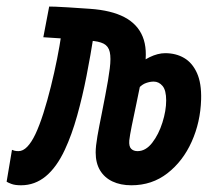

<svg xmlns="http://www.w3.org/2000/svg" viewBox="-36 -547 642 577"><path d="M358.9 9.8Q326.2 9.8 302 -1.7Q277.8 -13.2 264.6 -35.2Q251.5 -57.1 251.5 -88.9Q251.5 -107.4 256.8 -137.9Q262.2 -168.5 269 -201.7Q275.9 -234.9 280.3 -259.8Q290 -309.6 293.9 -341.3Q297.9 -373 293.9 -390.6Q290 -408.2 275.4 -415.8Q260.7 -423.3 233.4 -424.8L221.7 -426.3Q192.4 -428.2 161.6 -430.7Q130.9 -433.1 94.2 -435.1L111.8 -527.3Q117.7 -527.3 130.6 -526.9Q143.6 -526.4 168.7 -524.9Q193.8 -523.4 234.4 -520.5Q298.3 -516.1 337.9 -495.4Q377.4 -474.6 392.8 -436.8Q408.2 -398.9 398.4 -342.8L395.5 -317.9L389.2 -310.1Q381.8 -272.5 373.8 -235.1Q365.7 -197.8 359.9 -168.5Q354 -139.2 352.5 -125Q351.1 -106.9 358.2 -99.9Q365.2 -92.8 377.4 -92.8Q401.9 -92.8 421.4 -117.9Q440.9 -143.1 452.1 -178.7Q463.4 -214.4 463.4 -245.1Q463.4 -275.9 452.4 -288.8Q441.4 -301.8 425.8 -301.8Q415 -301.8 403.1 -297.6Q391.1 -293.5 380.9 -282.2L381.3 -347.7Q388.7 -363.3 413.6 -375.2Q438.5 -387.2 460.4 -387.2Q492.7 -387.2 517.3 -372.8Q542 -358.4 555.9 -327.6Q569.8 -296.9 568.4 -248Q566.4 -179.7 540 -121.1Q513.7 -62.5 467.3 -26.4Q420.9 9.8 358.9 9.8ZM27.3 9.8Q8.8 9.8 -2 5.6Q-12.7 1.5 -16.1 -1L0 -96.7Q2 -95.7 7.1 -94.2Q12.2 -92.8 19.5 -92.8Q33.2 -92.8 45.9 -106Q58.6 -119.1 70.3 -143.6Q82.5 -169.4 94.5 -207Q106.4 -244.6 116.9 -286.9Q127.4 -329.1 135.5 -369.9Q143.6 -410.6 148.4 -443.8L245.6 -440.9Q236.3 -381.8 224.1 -319.3Q211.9 -256.8 195.8 -199.2Q179.7 -141.6 158.7 -96.7Q134.3 -44.4 101.6 -17.3Q68.8 9.8 27.3 9.8Z"/></svg>

Font: Cascadia Mono Medium
Style: Italic
Weight: 500
Italic angle: -10°
Monospace: yes
Designer: Aaron Bell
Foundry: Saja Typeworks
Version: Version 2407.024